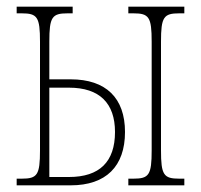

<svg xmlns="http://www.w3.org/2000/svg" viewBox="-20 -556 603 576"><path d="M365 0H533V-20H518C471 -20 463 -31 463 -105V-431C463 -505 471 -516 518 -516H533V-536H365V-516H380C427 -516 435 -505 435 -431V-105C435 -31 427 -20 380 -20H365ZM30 0H192C298 0 355 -57 355 -160C355 -262 298 -318 192 -318H128V-431C128 -505 136 -516 183 -516H198V-536H30V-516H45C92 -516 100 -505 100 -431V-105C100 -31 92 -20 45 -20H30ZM128 -25V-293H187C279 -293 325 -246 325 -160C325 -71 279 -25 187 -25Z"/></svg>

Font: Noto Serif ExtraCondensed Thin
Style: Regular
Weight: 100
Width: 2
Designer: Monotype Design Team
Foundry: Monotype Imaging Inc.
Version: Version 2.013